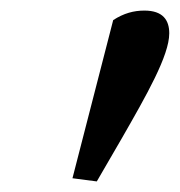

<svg xmlns="http://www.w3.org/2000/svg" viewBox="-20 -753 340 363"><path d="M117 -416 163 -410 210 -491C257 -573 300 -648 300 -690C300 -715 288 -733 253 -733C233 -733 214 -728 194 -715Z"/></svg>

Font: Source Serif Pro Semibold
Style: Italic
Weight: 600
Italic angle: -12°
Designer: Frank Grießhammer
Foundry: Adobe Systems Incorporated
Version: Version 3.001;hotconv 1.0.111;makeotfexe 2.5.65597